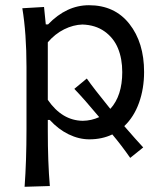

<svg xmlns="http://www.w3.org/2000/svg" viewBox="-20 -528 627 743"><path d="M537.6 -249.5Q537.6 -185.5 518.1 -130.6Q498.5 -75.7 460.9 -40Q507.3 13.7 534.2 42.5L483.9 83Q450.7 35.2 414.6 -7.8Q375 11.2 325.7 11.2Q285.6 11.2 245.8 -8.1Q206.1 -27.3 172.4 -64H165V-23.4Q165 101.1 172.9 191.9L75.2 194.8Q82.5 94.2 82.5 -26.9V-269Q82.5 -398.9 66.4 -496.1L150.4 -501L157.2 -433.6H166Q237.3 -507.8 324.2 -507.8Q423.8 -507.8 480.7 -435.5Q537.6 -363.3 537.6 -249.5ZM300.3 -60.5Q333.5 -61 363.8 -74.7L362.3 -76.7Q306.6 -143.6 267.6 -184.1L315.9 -224.1Q341.8 -187 404.3 -109.9L407.2 -106.9Q453.1 -157.7 453.1 -249Q453.1 -300.8 436.5 -341.1Q419.9 -381.3 384.5 -406.5Q349.1 -431.6 298.8 -433.1Q263.7 -432.1 228.3 -414.6Q192.9 -397 165 -364.3V-141.6Q220.2 -61.5 300.3 -60.5Z"/></svg>

Font: Commissioner Flair
Style: Regular
Weight: 400
Designer: Kostas Bartsokas
Foundry: Kostas Bartsokas
Version: Version 1.000